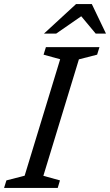

<svg xmlns="http://www.w3.org/2000/svg" viewBox="-39 -923 540 943"><path d="M256.5 -632 175 -654.5 186.5 -691.5H449.5L438 -654.5L348.5 -631.5L174 -59.5L255.5 -37L244.5 0H-19L-7.5 -37L82 -60ZM177 -758 334.5 -903H412L481.5 -758H431L353 -851.5H372L237 -758Z"/></svg>

Font: Newsreader 11pt
Style: Italic
Weight: 400
Italic angle: -17°
Version: Version 1.003